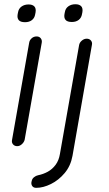

<svg xmlns="http://www.w3.org/2000/svg" viewBox="-20 -692 516 909"><path d="M96.7 -30.3Q93.8 -18.6 83.5 -9.3Q73.2 0 61.5 0Q48.8 0 41.5 -8.8Q34.2 -17.6 37.1 -30.3L118.2 -490.2Q120.1 -502 129.9 -510.7Q139.6 -519.5 153.3 -519.5Q166 -519.5 172.9 -510.7Q179.7 -502 177.7 -490.2ZM98.6 -586.9Q77.1 -586.9 68.8 -596.7Q60.5 -606.4 63.5 -624L65.4 -633.8Q68.4 -651.4 82 -661.1Q95.7 -670.9 115.2 -670.9Q133.8 -670.9 142.6 -661.6Q151.4 -652.3 148.4 -633.8L146.5 -624Q143.6 -606.4 130.9 -596.7Q118.2 -586.9 98.6 -586.9ZM323.2 45.9Q314.5 93.8 286.1 127.4Q257.8 161.1 221.2 179.2Q184.6 197.3 151.4 197.3Q138.7 197.3 132.8 189Q127 180.7 128.9 169.9L129.9 166Q131.8 154.3 141.1 147Q150.4 139.6 160.2 137.7Q184.6 132.8 206.1 121.1Q227.5 109.4 243.2 88.4Q258.8 67.4 263.7 37.1L354.5 -478.5Q356.4 -490.2 367.2 -499.5Q377.9 -508.8 390.6 -508.8Q403.3 -508.8 410.6 -500Q418 -491.2 415 -478.5ZM320.3 -587.9Q298.8 -587.9 290.5 -597.7Q282.2 -607.4 285.2 -625L287.1 -634.8Q290 -652.3 303.7 -662.1Q317.4 -671.9 336.9 -671.9Q355.5 -671.9 364.3 -662.6Q373 -653.3 370.1 -634.8L368.2 -625Q365.2 -607.4 352.5 -597.7Q339.8 -587.9 320.3 -587.9Z"/></svg>

Font: Quicksand
Style: Italic
Weight: 400
Designer: Andrew Paglinawan
Foundry: Andrew Paglinawan
Version: Version 3.006